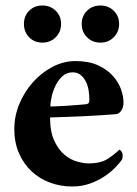

<svg xmlns="http://www.w3.org/2000/svg" viewBox="-20 -669 499 698"><path d="M244 -406Q222 -406 206.5 -391.5Q191 -377 181.5 -357Q172 -337 167.5 -316Q163 -295 163 -282Q166 -282 183.5 -282.5Q201 -283 222 -284.5Q243 -286 263 -287.5Q283 -289 292 -290Q301 -291 303 -296Q305 -301 305 -306Q305 -323 302 -341Q299 -359 291.5 -373.5Q284 -388 272.5 -397Q261 -406 244 -406ZM254 -447Q303 -447 336.5 -431.5Q370 -416 390.5 -393Q411 -370 420 -344Q429 -318 429 -296Q429 -279 421 -267Q413 -255 402 -254Q377 -252 346.5 -250Q316 -248 284.5 -246.5Q253 -245 221.5 -244Q190 -243 162 -242Q162 -190 177.5 -157Q193 -124 215 -106Q237 -88 261 -81.5Q285 -75 302 -75Q346 -75 371.5 -91.5Q397 -108 414 -125Q419 -123 422.5 -117Q426 -111 426 -106Q426 -93 423 -88Q416 -78 400.5 -61.5Q385 -45 361.5 -29Q338 -13 308 -2Q278 9 242 9Q200 9 162 -5Q124 -19 95 -46Q66 -73 49 -112Q32 -151 32 -200Q32 -247 50.5 -291.5Q69 -336 100 -370.5Q131 -405 171 -426Q211 -447 254 -447ZM345 -649Q374 -649 393.5 -630Q413 -611 413 -582Q413 -553 393.5 -533.5Q374 -514 345 -514Q316 -514 296.5 -533.5Q277 -553 277 -582Q277 -611 296.5 -630Q316 -649 345 -649ZM134 -649Q163 -649 182.5 -630Q202 -611 202 -582Q202 -553 182.5 -533.5Q163 -514 134 -514Q105 -514 86 -533.5Q67 -553 67 -582Q67 -611 86 -630Q105 -649 134 -649Z"/></svg>

Font: Vermiglione
Style: Bold
Weight: 700
Version: Version 1.000